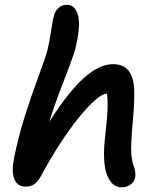

<svg xmlns="http://www.w3.org/2000/svg" viewBox="-20 -798 685 811"><path d="M86.9 -9.8Q54.2 -9.8 41 -40.5Q27.8 -71.3 39.1 -128.9Q57.1 -219.2 84.5 -305.9Q111.8 -392.6 140.6 -469.7Q169.4 -546.9 180.2 -585Q188.5 -617.7 195.3 -664.8Q202.1 -711.9 208 -731.9Q212.9 -751.5 227.3 -764.6Q241.7 -777.8 265.1 -777.8Q281.2 -777.3 292.5 -766.1Q303.7 -754.9 309.8 -732.7Q315.9 -710.4 312.5 -672.1Q309.1 -633.8 295.9 -584Q284.7 -546.4 246.1 -447.3Q207.5 -348.1 188 -283.2Q271 -413.1 335.7 -470Q400.4 -526.9 457 -526.9Q502.4 -526.9 523.9 -498.3Q545.4 -469.7 546.9 -416Q548.3 -362.3 541 -286.1Q532.2 -188.5 534.4 -151.9Q536.6 -115.2 547.9 -86.9Q553.7 -68.8 550.8 -47.9Q546.9 -29.8 531 -18.3Q515.1 -6.8 493.2 -6.8Q463.9 -6.8 445.1 -33.9Q426.3 -61 421.6 -104.2Q417 -147.5 421.9 -201.2Q432.1 -289.1 434.1 -334.7Q436 -380.4 431.2 -402.8Q393.6 -399.9 314.5 -303.2Q235.4 -206.5 150.9 -50.8Q137.2 -27.3 122.6 -18.6Q107.9 -9.8 86.9 -9.8Z"/></svg>

Font: Shantell Sans Bouncy
Style: Italic
Weight: 500
Italic angle: -11.31°
Designer: Stephen Nixon, Anya Danilova, Shantell Martin
Foundry: Arrow Type
Version: Version 1.006;[9816181b4]